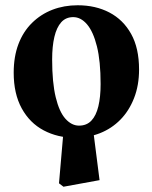

<svg xmlns="http://www.w3.org/2000/svg" viewBox="-20 -508 579 729"><path d="M221 201 204 188 222 -20H333L358 176ZM264 15Q199 15 146 -13Q93 -41 62.5 -96.5Q32 -152 32 -232Q32 -293 50 -340.5Q68 -388 101.5 -421Q135 -454 179 -471Q223 -488 275 -488Q343 -488 395.5 -460.5Q448 -433 478 -379Q508 -325 508 -244Q508 -184 489 -135.5Q470 -87 437 -53.5Q404 -20 360 -2.5Q316 15 264 15ZM280 -31Q309 -31 327 -50Q345 -69 353.5 -104.5Q362 -140 362 -189Q362 -276 348 -332Q334 -388 310.5 -415.5Q287 -443 258 -443Q230 -443 212.5 -423.5Q195 -404 186.5 -368Q178 -332 178 -282Q178 -195 191.5 -139Q205 -83 228.5 -57Q252 -31 280 -31Z"/></svg>

Font: Source Serif 4 36pt
Style: Bold
Weight: 700
Designer: Frank Grießhammer
Foundry: Adobe Systems Incorporated
Version: Version 4.004;hotconv 1.0.116;makeotfexe 2.5.65601